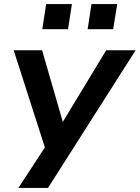

<svg xmlns="http://www.w3.org/2000/svg" viewBox="-20 -740 684 940"><path d="M70 180 212 -37V20L47 -494H186L294 -121H274L500 -494H644L215 180ZM409 -597 428 -720H554L534 -597ZM187 -597 206 -720H332L313 -597Z"/></svg>

Font: Nunito Sans 10pt SemiExpanded
Style: Bold Italic
Weight: 700
Width: 6
Italic angle: -9°
Designer: Vernon Adams
Foundry: Vernon Adams
Version: Version 3.101;gftools[0.9.27]